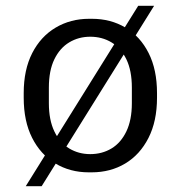

<svg xmlns="http://www.w3.org/2000/svg" viewBox="-20 -586 625 664"><path d="M287 10Q222 10 171 -21Q120 -52 91 -109.5Q62 -167 62 -248V-264Q62 -345 91.5 -402.5Q121 -460 172.5 -490.5Q224 -521 288 -521H298Q363 -521 414 -490.5Q465 -460 494 -402.5Q523 -345 523 -264V-248Q523 -167 493.5 -109Q464 -51 413 -20.5Q362 10 297 10ZM292 -53Q333 -53 365.5 -72.5Q398 -92 417 -131.5Q436 -171 436 -229V-283Q436 -342 417 -381Q398 -420 365.5 -439.5Q333 -459 292 -459Q252 -459 219.5 -439.5Q187 -420 168 -381Q149 -342 149 -283V-229Q149 -171 168 -131.5Q187 -92 219.5 -72.5Q252 -53 292 -53ZM69 58 458 -566H513L124 58Z"/></svg>

Font: Chivo Medium Light
Style: Regular
Weight: 300
Version: Version 2.002